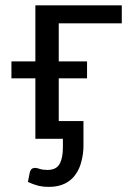

<svg xmlns="http://www.w3.org/2000/svg" viewBox="-20 -527 498 729"><path d="M203.1 -438.5Q203.1 -402.3 203.1 -293.9Q230.5 -293.9 310.5 -293.9Q310.5 -278.3 310.5 -229.5Q284.2 -229.5 203.1 -229.5Q203.1 -189.5 203.1 -67.4Q226.6 -67.4 296.9 -67.4Q296.9 -43.9 296.9 26.4Q296.9 56.6 289.1 85.9Q282.2 114.3 266.6 135.7Q252 157.2 226.6 169.9Q201.2 182.6 165 182.6Q144.5 182.6 127 178.7Q108.4 173.8 85.9 164.1Q87.9 152.3 92.8 128.9Q95.7 117.2 101.6 113.3Q107.4 110.4 113.3 110.4Q119.1 110.4 130.9 114.3Q142.6 118.2 160.2 118.2Q193.4 118.2 206.1 95.7Q218.8 73.2 218.8 33.2Q218.8 22.5 218.8 0Q193.4 0 114.3 0Q114.3 -57.6 114.3 -229.5Q91.8 -229.5 23.4 -229.5Q23.4 -246.1 23.4 -293.9Q45.9 -293.9 114.3 -293.9Q114.3 -346.7 114.3 -506.8Q196.3 -506.8 442.4 -506.8Q442.4 -489.3 442.4 -438.5Q382.8 -438.5 203.1 -438.5Z"/></svg>

Font: Lato
Style: Regular
Weight: 400
Designer: Lukasz Dziedzic with Adam Twardoch and Botio Nikoltchev
Version: Version 2.015; 2015-08-06; http://www.latofonts.com/